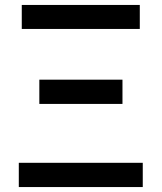

<svg xmlns="http://www.w3.org/2000/svg" viewBox="-20 -756 653 776"><path d="M68 -639H545V-736H68ZM139 -336H475V-434H139ZM56 0H557V-98H56Z"/></svg>

Font: Spoqa Han Sans Neo Medium
Style: Regular
Weight: 500
Designer: [Spoqa Han Sans Neo] Dong-huui Kim  Younghwa Kang  Yujin Lee  [Noto Sans] Ryoko NISHIZUKA  (kana & ideographs); Paul D. 
Foundry: Spoqa (http://www.spoqa-han-sans.com)
Version: Version 1.000